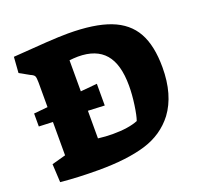

<svg xmlns="http://www.w3.org/2000/svg" viewBox="-121 -813 977 947"><g transform="rotate(-20 368.0 -339.5)"><path d="M710 -366Q710 -222 644 -133Q585 -56 487.5 -26.5Q390 3 241 3Q133 3 42 -6L37 -102L110 -122V-297L37 -300V-368L110 -375V-503Q110 -529 106 -537.5Q102 -546 85 -553L33 -582L39 -665Q143 -673 214 -677.5Q285 -682 328 -682Q466 -682 549.5 -650Q633 -618 671.5 -549Q710 -480 710 -366ZM524 -337Q524 -450 477.5 -504Q431 -558 336 -558Q323 -558 312 -557Q301 -556 291 -555V-392L378 -400V-286L291 -290V-145Q331 -140 367 -140Q451 -140 500 -160Q509 -185 516.5 -238Q524 -291 524 -337Z"/></g></svg>

Font: Suez One
Style: Regular
Weight: 400
Version: Version 1.000